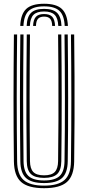

<svg xmlns="http://www.w3.org/2000/svg" viewBox="-20 -981 462 1008"><path d="M211.4 7Q127.6 7 90.8 -25.7Q54.1 -58.5 53 -133.8Q52 -215.1 51.5 -297.7Q50.9 -380.3 51 -463.8Q51.1 -547.3 51.6 -631.4Q52.1 -715.5 53 -800H69.9Q69.1 -720.4 68.4 -638Q67.8 -555.7 67.8 -471.7Q67.8 -387.8 68.3 -303.1Q68.9 -218.5 69.9 -134.1Q70.7 -65.1 104 -35.8Q137.4 -6.4 211.4 -6.4Q285.1 -6.4 318.4 -35.7Q351.7 -64.9 352.5 -134.1Q353.7 -216.3 354.1 -299.3Q354.6 -382.2 354.6 -465.5Q354.6 -548.9 354 -632.7Q353.4 -716.5 352.5 -800H369.4Q370.7 -688.5 371.2 -577.8Q371.7 -467.2 371.3 -356.4Q370.9 -245.6 369.4 -133.8Q368.3 -58.5 331.6 -25.7Q294.9 7 211.4 7ZM211.4 -19.9Q145.5 -19.9 116.5 -46.5Q87.6 -73.1 86.8 -134.3Q85.8 -217.5 85.2 -300.5Q84.7 -383.5 84.7 -466.6Q84.7 -549.7 85.3 -633Q86 -716.3 86.8 -800H103.6Q102.8 -719.6 102.2 -637Q101.6 -554.4 101.6 -470.6Q101.6 -386.9 102.1 -302.7Q102.6 -218.5 103.6 -134.4Q104.4 -80 129.6 -56.8Q154.7 -33.6 211.4 -33.6Q267.8 -33.6 292.9 -56.8Q317.9 -80 318.7 -134.4Q319.9 -216.7 320.4 -299.6Q320.8 -382.5 320.8 -465.8Q320.8 -549.2 320.2 -632.7Q319.6 -716.3 318.7 -800H335.6Q336.5 -716.1 337.1 -633.1Q337.7 -550.1 337.7 -467.2Q337.7 -384.3 337.3 -301.2Q336.9 -218.1 335.6 -134.3Q334.8 -73.1 305.9 -46.5Q277 -19.9 211.4 -19.9ZM211.4 -47.1Q163.7 -47.1 142.4 -67.3Q121.1 -87.6 120.5 -134.7Q119 -245.7 118.6 -356.2Q118.2 -466.8 118.8 -577.6Q119.4 -688.4 120.5 -800H137.4Q136.6 -720.2 136 -637.7Q135.4 -555.1 135.4 -471.2Q135.4 -387.3 135.9 -302.9Q136.4 -218.5 137.4 -135Q137.9 -95.8 154.7 -78.2Q171.6 -60.5 211.4 -60.5Q251 -60.5 267.7 -78.2Q284.5 -95.8 285 -135Q286.5 -245.5 286.9 -356Q287.3 -466.4 286.8 -577.5Q286.3 -688.5 285 -800H301.9Q302.7 -716.1 303.3 -633Q303.9 -549.9 303.9 -467Q303.9 -384.2 303.5 -301.3Q303.1 -218.5 301.9 -134.7Q301.3 -87.2 279.9 -67.1Q258.6 -47.1 211.4 -47.1ZM211.4 -961.3Q275.5 -961.3 304.6 -934.2Q333.6 -907.1 336.6 -844.7H319.7Q317.3 -899.9 292.2 -923.8Q267.1 -947.7 211.4 -947.7Q155.8 -947.7 130.6 -923.8Q105.4 -899.9 103 -844.7H86.2Q88.8 -907.1 117.8 -934.2Q146.9 -961.3 211.4 -961.3ZM211.4 -934.4Q258.4 -934.4 279.6 -913.6Q300.8 -892.9 302.9 -844.7H286Q284.3 -885.5 267 -903.1Q249.7 -920.7 211.4 -920.7Q173.1 -920.7 155.8 -903.1Q138.5 -885.5 136.8 -844.7H119.9Q121.9 -892.9 143.1 -913.6Q164.3 -934.4 211.4 -934.4ZM211.4 -907.3Q240.9 -907.3 254.3 -892.8Q267.7 -878.3 269.1 -844.7H253.9Q253.6 -871 243.3 -882.4Q233 -893.8 211.4 -893.8Q190 -893.8 179.6 -882.4Q169.3 -871 168.9 -844.7H153.6Q155 -878.3 168.5 -892.8Q181.9 -907.3 211.4 -907.3Z"/></svg>

Font: Big Shoulders Inline Text SC Thin
Style: Regular
Weight: 100
Designer: Patric King
Foundry: XO Type Co
Version: Version 2.002